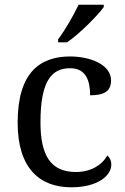

<svg xmlns="http://www.w3.org/2000/svg" viewBox="-20 -786 532 816"><path d="M227 -619V-606H265C318 -642 396 -721 421 -756V-766H314C293 -721 256 -657 227 -619ZM283 10C396 10 453 -40 453 -86C453 -104 446 -117 436 -125C413 -84 365 -55 303 -55C196 -55 152 -124 152 -266C152 -445 201 -496 278 -496C345 -496 363 -444 363 -381C422 -381 452 -398 452 -444C452 -513 361 -546 278 -546C151 -546 55 -479 55 -265C55 -69 150 10 283 10Z"/></svg>

Font: Noto Serif Devanagari
Style: Regular
Weight: 400
Designer: Universal Thirst, Indian Type Foundry and the Monotype Design Team
Foundry: Monotype Imaging Inc.
Version: Version 2.004